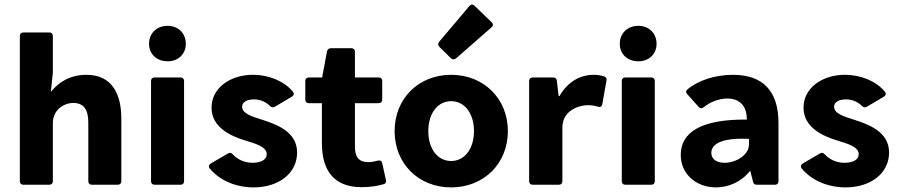

<svg xmlns="http://www.w3.org/2000/svg" viewBox="-20 -814 3971 846"><path d="M361.3 -484.4C291 -484.4 240.2 -454.1 204.1 -409.2L212.9 -493.2V-655.3C212.9 -665 207 -670.9 197.3 -670.9H83C73.2 -670.9 67.4 -665 67.4 -655.3V-15.6C67.4 -5.9 73.2 0 83 0H197.3C207 0 212.9 -5.9 212.9 -15.6V-271.5C212.9 -332 263.7 -360.4 302.7 -360.4C351.6 -360.4 369.1 -327.1 369.1 -274.4V-15.6C369.1 -5.9 375 0 384.8 0H499C508.8 0 514.6 -5.9 514.6 -15.6V-292C514.6 -393.6 477.5 -484.4 361.3 -484.4Z M718.8 -543.9C765.6 -543.9 798.8 -576.2 798.8 -621.1C798.8 -667 765.6 -700.2 718.8 -700.2C669.9 -700.2 636.7 -667 636.7 -621.1C636.7 -576.2 669.9 -543.9 718.8 -543.9ZM645.5 -457V-15.6C645.5 -5.9 651.4 0 661.1 0H775.4C785.2 0 791 -5.9 791 -15.6V-457C791 -466.8 785.2 -472.7 775.4 -472.7H661.1C651.4 -472.7 645.5 -466.8 645.5 -457Z M1097.7 11.7C1207 11.7 1289.1 -49.8 1289.1 -141.6C1289.1 -231.4 1204.1 -264.6 1132.8 -287.1C1085.9 -301.8 1047.9 -314.5 1046.9 -342.8C1045.9 -364.3 1068.4 -376 1099.6 -376C1125 -376 1150.4 -366.2 1168.9 -347.7C1175.8 -340.8 1183.6 -338.9 1191.4 -343.8L1265.6 -387.7C1275.4 -393.6 1277.3 -401.4 1270.5 -410.2C1233.4 -455.1 1167 -484.4 1094.7 -484.4C992.2 -484.4 912.1 -424.8 912.1 -339.8C912.1 -252.9 996.1 -213.9 1065.4 -193.4C1103.5 -181.6 1155.3 -168 1155.3 -134.8C1155.3 -110.4 1129.9 -96.7 1092.8 -96.7C1057.6 -96.7 1026.4 -111.3 1005.9 -133.8C999 -141.6 992.2 -142.6 984.4 -137.7L909.2 -93.8C900.4 -87.9 897.5 -80.1 904.3 -71.3C950.2 -16.6 1022.5 11.7 1097.7 11.7Z M1645.5 -106.4C1631.8 -102.5 1616.2 -99.6 1603.5 -99.6C1562.5 -99.6 1543.9 -120.1 1543.9 -168V-359.4H1648.4C1658.2 -359.4 1664.1 -365.2 1664.1 -375V-457C1664.1 -466.8 1658.2 -472.7 1648.4 -472.7H1543.9V-585.9C1543.9 -595.7 1538.1 -601.6 1528.3 -601.6H1438.5C1429.7 -601.6 1422.9 -596.7 1420.9 -587.9L1399.4 -472.7H1340.8C1331.1 -472.7 1325.2 -466.8 1325.2 -457V-375C1325.2 -365.2 1331.1 -359.4 1340.8 -359.4H1398.4V-182.6C1398.4 -64.5 1450.2 10.7 1572.3 10.7C1613.3 10.7 1644.5 4.9 1668.9 -2C1678.7 -3.9 1682.6 -10.7 1680.7 -20.5L1664.1 -94.7C1662.1 -105.5 1655.3 -108.4 1645.5 -106.4Z M1916 -607.4 1966.8 -557.6C1973.6 -550.8 1982.4 -550.8 1989.3 -556.6L2145.5 -693.4C2153.3 -700.2 2154.3 -708 2146.5 -715.8L2070.3 -789.1C2062.5 -796.9 2054.7 -794.9 2047.9 -787.1L1915 -629.9C1909.2 -623 1909.2 -614.3 1916 -607.4ZM1967.8 11.7C2111.3 11.7 2217.8 -92.8 2217.8 -236.3C2217.8 -379.9 2111.3 -484.4 1967.8 -484.4C1824.2 -484.4 1718.8 -379.9 1718.8 -236.3C1718.8 -92.8 1824.2 11.7 1967.8 11.7ZM1967.8 -104.5C1909.2 -104.5 1867.2 -157.2 1867.2 -236.3C1867.2 -315.4 1909.2 -368.2 1967.8 -368.2C2026.4 -368.2 2068.4 -315.4 2068.4 -236.3C2068.4 -157.2 2026.4 -104.5 1967.8 -104.5Z M2596.7 -484.4C2539.1 -484.4 2483.4 -457 2445.3 -390.6H2441.4L2433.6 -458C2432.6 -467.8 2426.8 -472.7 2417 -472.7H2327.1C2317.4 -472.7 2311.5 -466.8 2311.5 -457V-15.6C2311.5 -5.9 2317.4 0 2327.1 0H2442.4C2452.1 0 2458 -5.9 2458 -15.6V-252C2458 -326.2 2529.3 -350.6 2571.3 -350.6C2586.9 -350.6 2601.6 -347.7 2615.2 -343.8C2625 -340.8 2631.8 -343.8 2633.8 -354.5L2652.3 -459C2654.3 -467.8 2650.4 -474.6 2641.6 -477.5C2628.9 -481.4 2613.3 -484.4 2596.7 -484.4Z M2793 -543.9C2839.8 -543.9 2873 -576.2 2873 -621.1C2873 -667 2839.8 -700.2 2793 -700.2C2744.1 -700.2 2710.9 -667 2710.9 -621.1C2710.9 -576.2 2744.1 -543.9 2793 -543.9ZM2719.7 -457V-15.6C2719.7 -5.9 2725.6 0 2735.4 0H2849.6C2859.4 0 2865.2 -5.9 2865.2 -15.6V-457C2865.2 -466.8 2859.4 -472.7 2849.6 -472.7H2735.4C2725.6 -472.7 2719.7 -466.8 2719.7 -457Z M3209 -484.4C3129.9 -484.4 3053.7 -459 3006.8 -418C3001 -413.1 3002 -405.3 3008.8 -398.4L3058.6 -342.8C3065.4 -335.9 3073.2 -335 3081.1 -341.8C3107.4 -363.3 3146.5 -379.9 3184.6 -379.9C3240.2 -379.9 3271.5 -345.7 3270.5 -287.1C3068.4 -289.1 2979.5 -230.5 2979.5 -131.8C2979.5 -44.9 3049.8 11.7 3134.8 11.7C3188.5 11.7 3246.1 -11.7 3284.2 -60.5H3286.1L3297.9 -13.7C3299.8 -3.9 3305.7 0 3314.5 0H3394.5C3404.3 0 3410.2 -5.9 3410.2 -15.6V-271.5C3410.2 -414.1 3340.8 -484.4 3209 -484.4ZM3172.9 -96.7C3140.6 -96.7 3114.3 -110.4 3114.3 -140.6C3114.3 -177.7 3156.2 -208 3280.3 -202.1V-178.7C3280.3 -128.9 3220.7 -96.7 3172.9 -96.7Z M3706.1 11.7C3815.4 11.7 3897.5 -49.8 3897.5 -141.6C3897.5 -231.4 3812.5 -264.6 3741.2 -287.1C3694.3 -301.8 3656.2 -314.5 3655.3 -342.8C3654.3 -364.3 3676.8 -376 3708 -376C3733.4 -376 3758.8 -366.2 3777.3 -347.7C3784.2 -340.8 3792 -338.9 3799.8 -343.8L3874 -387.7C3883.8 -393.6 3885.7 -401.4 3878.9 -410.2C3841.8 -455.1 3775.4 -484.4 3703.1 -484.4C3600.6 -484.4 3520.5 -424.8 3520.5 -339.8C3520.5 -252.9 3604.5 -213.9 3673.8 -193.4C3711.9 -181.6 3763.7 -168 3763.7 -134.8C3763.7 -110.4 3738.3 -96.7 3701.2 -96.7C3666 -96.7 3634.8 -111.3 3614.3 -133.8C3607.4 -141.6 3600.6 -142.6 3592.8 -137.7L3517.6 -93.8C3508.8 -87.9 3505.9 -80.1 3512.7 -71.3C3558.6 -16.6 3630.9 11.7 3706.1 11.7Z"/></svg>

Font: Ed Sans Neue
Style: Bold
Weight: 700
Designer: Stephen Hutchings
Version: Version 1.004;PS 001.004;hotconv 1.0.88;makeotf.lib2.5.64775